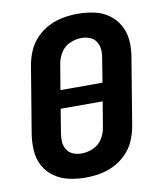

<svg xmlns="http://www.w3.org/2000/svg" viewBox="-84 -810 744 886"><g transform="rotate(-10 288.0 -367.5)"><path d="M245 8Q278 8 312.5 2Q347 -4 379.5 -20Q412 -36 438 -62.5Q464 -89 478 -121.5Q492 -154 498 -188L550 -502Q557 -542 554 -580.5Q551 -619 533 -651.5Q515 -684 485 -705.5Q455 -727 417.5 -735Q380 -743 340 -743Q307 -743 272.5 -737Q238 -731 205.5 -715Q173 -699 147 -672.5Q121 -646 107 -613.5Q93 -581 87 -547L35 -233Q29 -194 31.5 -155Q34 -116 52 -83.5Q70 -51 100 -30Q130 -9 168 -0.5Q206 8 245 8ZM398 -410H201L221 -529Q225 -556 241 -581.5Q257 -607 284 -618.5Q311 -630 338 -630H339Q359 -630 377.5 -622.5Q396 -615 406.5 -598.5Q417 -582 418.5 -561.5Q420 -541 416 -521ZM247 -105Q226 -105 207.5 -112.5Q189 -120 178.5 -136.5Q168 -153 166.5 -173.5Q165 -194 169 -215L187 -325H384L364 -206Q360 -179 344.5 -154Q329 -129 301.5 -117Q274 -105 247 -105Z"/></g></svg>

Font: Iosevka Sparkle XBdObl
Style: Regular
Weight: 800
Italic angle: -9°
Designer: Belleve Invis
Foundry: Belleve Invis
Version: Version 4.5.0; ttfautohint (v1.8.3)